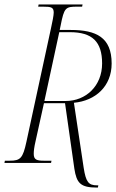

<svg xmlns="http://www.w3.org/2000/svg" viewBox="-40 -734 523 865"><path d="M396 111H401L403 101H397C359 101 347 86 337 22L293 -271C390 -280 463 -345 463 -448C463 -566 393 -599 279 -599H229L233 -618C249 -700 255 -704 308 -704H330L332 -714H134L132 -704H154C191 -704 202 -701 202 -677C202 -665 196 -635 190 -608L79 -95C63 -21 52 -10 4 -10H-18L-20 0H190L192 -10H157C125 -10 112 -15 112 -41C112 -54 114 -71 120 -97L158 -269H253L295 26C305 91 323 111 396 111ZM256 -279H160L227 -589H275C376 -589 420 -546 420 -448C420 -347 347 -279 256 -279Z"/></svg>

Font: Noto Serif Display ExtraCondensed ExtraLight
Style: Italic
Weight: 200
Width: 2
Italic angle: -12°
Designer: Monotype Design Team
Foundry: Monotype Imaging Inc.
Version: Version 2.009